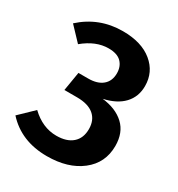

<svg xmlns="http://www.w3.org/2000/svg" viewBox="-172 -821 881 950"><g transform="rotate(30 268.0 -346.0)"><path d="M254 -708Q361 -708 422.5 -657.5Q484 -607 484 -527Q484 -466 445.5 -425Q407 -384 334 -368Q413 -359 459 -316Q505 -273 505 -197Q505 -100 430.5 -42Q356 16 236 16Q89 16 1 -81L81 -158Q147 -95 226 -95Q285 -95 317.5 -123.5Q350 -152 350 -204Q350 -255 317 -283Q284 -311 220 -311H148L166 -419H222Q274 -419 303 -443.5Q332 -468 332 -512Q332 -551 308.5 -575Q285 -599 235 -599Q163 -599 93 -541L20 -618Q119 -708 254 -708Z"/></g></svg>

Font: FiraSans
Style: Regular
Weight: 600
Designer: Carrois Corporate & Edenspiekermann AG
Foundry: Carrois Corporate GbR & Edenspiekermann AG
Version: Version 3.106;PS 003.106;hotconv 1.0.70;makeotf.lib2.5.58329